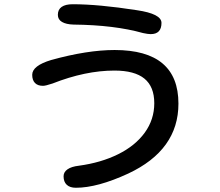

<svg xmlns="http://www.w3.org/2000/svg" viewBox="-20 -798 1040 906"><path d="M822 -309Q822 -90 585 21Q440 88 338 88Q310 88 295 74Q280 60 280 34Q280 14 298.5 1Q317 -12 352 -16Q456 -30 537 -70Q618 -110 663 -172Q708 -234 708 -311Q708 -389 661.5 -427Q615 -465 520 -465Q383 -465 228 -404Q195 -393 183 -393Q158 -393 145 -406.5Q132 -420 132 -445Q132 -488 222 -515Q392 -562 521 -562Q822 -562 822 -309ZM323 -778Q445 -778 625 -750Q742 -733 742 -690Q742 -637 691 -637Q678 -637 655 -642Q520 -680 327 -682Q292 -683 272.5 -694.5Q253 -706 253 -728Q253 -753 271 -765.5Q289 -778 323 -778Z"/></svg>

Font: 寒蝉全圆体 Bold
Style: Regular
Weight: 700
Designer: Warren2060
      Designed by Motoya company      

      [Varela Round]
      Joe Prince(Latin component); Avraham Cornf
Foundry: ChillType
Version: Version 3.200